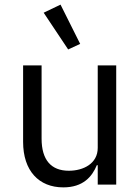

<svg xmlns="http://www.w3.org/2000/svg" viewBox="-20 -799 608 831"><path d="M275 -585 327 -609 242 -779 169 -744ZM403 0H483V-516H403V-159C403 -91 341 -60 278 -60C201 -60 160 -107 160 -199V-516H80V-185C80 -60 148 12 254 12C340 12 379 -35 399 -84H403Z"/></svg>

Font: IBM Plex Thai Looped
Style: Regular
Weight: 400
Designer: Mike Abbink, Paul van der Laan, Pieter van Rosmalen, Ben Mitchell, Mark Frömberg
Foundry: Bold Monday
Version: Version 1.0